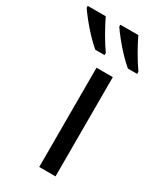

<svg xmlns="http://www.w3.org/2000/svg" viewBox="-290 -832 749 898"><g transform="rotate(30 84.5 -383.0)"><path d="M173 0H85V-536H173ZM178 -766Q194 -732 218.5 -689.5Q243 -647 264 -618V-606H214Q192 -624 165 -652.5Q138 -681 115 -710Q92 -739 81 -756V-766ZM2 -766Q18 -732 42.5 -689.5Q67 -647 88 -618V-606H38Q16 -624 -11 -652.5Q-38 -681 -61 -710Q-84 -739 -95 -756V-766Z"/></g></svg>

Font: RS Noto Sans
Style: Regular
Weight: 400
Designer: Monotype Design Team
Foundry: Monotype Imaging Inc.
Version: Version 3.10